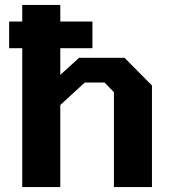

<svg xmlns="http://www.w3.org/2000/svg" viewBox="-20 -757 698 777"><path d="M70 0V-562H17V-670H70V-737H224V-670H354V-562H224V-454L300 -523H484L595 -411V0H441V-384L403 -423H323L224 -332V0Z"/></svg>

Font: Tomorrow SemiBold
Style: Regular
Weight: 600
Designer: Tony de Marco, Monica Rizzolli
Foundry: Just in Type
Version: Version 2.002